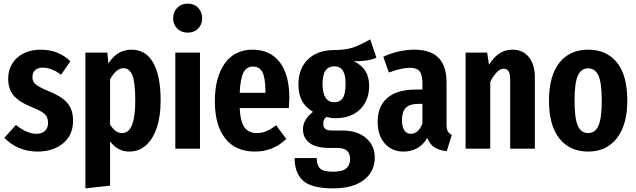

<svg xmlns="http://www.w3.org/2000/svg" viewBox="-20 -820 3510 1059"><path d="M368 -482 317 -408Q263 -447 216 -447Q189 -447 174 -433.5Q159 -420 159 -395Q159 -378 166.5 -366.5Q174 -355 193 -343.5Q212 -332 251 -316Q319 -289 351 -252.5Q383 -216 383 -154Q383 -75 328 -29.5Q273 16 187 16Q132 16 85 -4Q38 -24 4 -60L68 -131Q128 -82 181 -82Q211 -82 228 -98Q245 -114 245 -142Q245 -173 227 -190.5Q209 -208 153 -230Q84 -258 54.5 -294Q25 -330 25 -386Q25 -431 46.5 -467.5Q68 -504 109 -525Q150 -546 205 -546Q254 -546 295.5 -529.5Q337 -513 368 -482Z M866 -266Q866 -180 845 -116.5Q824 -53 785 -18.5Q746 16 693 16Q629 16 587 -40V204L451 219V-530H572L578 -470Q603 -509 634.5 -527.5Q666 -546 706 -546Q784 -546 825 -474Q866 -402 866 -266ZM726 -265Q726 -366 710 -405Q694 -444 662 -444Q621 -444 587 -382V-133Q616 -86 654 -86Q726 -86 726 -265Z M1095 -719Q1095 -685 1073 -662.5Q1051 -640 1015 -640Q980 -640 957.5 -662.5Q935 -685 935 -719Q935 -754 957.5 -777Q980 -800 1015 -800Q1051 -800 1073 -777Q1095 -754 1095 -719ZM1083 0H947V-530H1083Z M1573 -224H1302Q1306 -146 1329.5 -116Q1353 -86 1395 -86Q1424 -86 1449 -96.5Q1474 -107 1503 -129L1559 -54Q1487 16 1386 16Q1279 16 1222 -57Q1165 -130 1165 -261Q1165 -392 1219 -469Q1273 -546 1374 -546Q1469 -546 1522.5 -477.5Q1576 -409 1576 -277Q1576 -266 1573 -224ZM1444 -316Q1444 -388 1428 -420.5Q1412 -453 1375 -453Q1341 -453 1323.5 -421Q1306 -389 1302 -308H1444Z M2056 -502Q2017 -482 1932 -482Q1975 -461 1995.5 -428.5Q2016 -396 2016 -346Q2016 -266 1966 -217Q1916 -168 1829 -168Q1806 -168 1780 -175Q1763 -163 1763 -138Q1763 -119 1773.5 -109.5Q1784 -100 1814 -100H1868Q1951 -100 1999 -58.5Q2047 -17 2047 49Q2047 126 1987 172.5Q1927 219 1817 219Q1698 219 1651.5 176.5Q1605 134 1605 52H1727Q1727 92 1745.5 109.5Q1764 127 1818 127Q1868 127 1889.5 109Q1911 91 1911 58Q1911 26 1893.5 11Q1876 -4 1839 -4H1799Q1722 -4 1686.5 -32Q1651 -60 1651 -107Q1651 -160 1706 -203Q1664 -229 1645 -265Q1626 -301 1626 -354Q1626 -442 1679 -493Q1732 -544 1823 -544Q1888 -544 1930 -559Q1972 -574 2022 -603ZM1759 -356Q1759 -307 1775.5 -281.5Q1792 -256 1823 -256Q1855 -256 1870.5 -279Q1886 -302 1886 -358Q1886 -408 1871 -431Q1856 -454 1824 -454Q1792 -454 1775.5 -431Q1759 -408 1759 -356Z M2472 -76 2444 14Q2402 9 2376 -7.5Q2350 -24 2337 -59Q2291 16 2207 16Q2141 16 2102 -29Q2063 -74 2063 -148Q2063 -234 2116.5 -280Q2170 -326 2273 -326H2310V-358Q2310 -407 2294.5 -426.5Q2279 -446 2240 -446Q2195 -446 2125 -420L2094 -507Q2134 -526 2179 -536Q2224 -546 2264 -546Q2355 -546 2399 -501Q2443 -456 2443 -365V-134Q2443 -109 2449.5 -96.5Q2456 -84 2472 -76ZM2310 -139V-247H2286Q2240 -247 2218.5 -225.5Q2197 -204 2197 -159Q2197 -121 2210 -101.5Q2223 -82 2246 -82Q2288 -82 2310 -139Z M2930 -395V0H2794V-380Q2794 -413 2785 -427Q2776 -441 2758 -441Q2722 -441 2684 -369V0H2548V-530H2667L2677 -463Q2703 -504 2734 -525Q2765 -546 2807 -546Q2864 -546 2897 -505Q2930 -464 2930 -395Z M3440 -265Q3440 -132 3382.5 -58Q3325 16 3224 16Q3123 16 3065.5 -56Q3008 -128 3008 -265Q3008 -401 3065 -473.5Q3122 -546 3224 -546Q3326 -546 3383 -475Q3440 -404 3440 -265ZM3149 -265Q3149 -167 3167 -126.5Q3185 -86 3224 -86Q3263 -86 3281 -127Q3299 -168 3299 -265Q3299 -363 3281 -403Q3263 -443 3224 -443Q3185 -443 3167 -402.5Q3149 -362 3149 -265Z"/></svg>

Font: Fira Sans Compressed SemiBold
Style: Regular
Weight: 600
Width: 1
Designer: bBox Type GmbH & Carrois Corporate GbR & Edenspiekermann AG
Foundry: bBox Type GmbH & Carrois Corporate GbR & Edenspiekermann AG
Version: Version 4.301